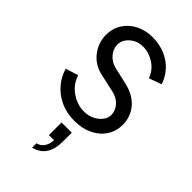

<svg xmlns="http://www.w3.org/2000/svg" viewBox="-321 -853 1288 1288"><g transform="rotate(45 323.0 -209.0)"><path d="M50 -195 140 -223Q161 -156 218.5 -117Q276 -78 339 -78Q381 -78 414.5 -95Q448 -112 467 -138Q486 -164 486 -190Q486 -231 457.5 -264Q429 -297 379 -308L253 -336Q173 -353 126.5 -412.5Q80 -472 80 -549Q80 -608 110.5 -655.5Q141 -703 194 -730Q247 -757 311 -757Q382 -757 437.5 -732Q493 -707 528.5 -665.5Q564 -624 579 -576L490 -544Q468 -603 417.5 -635Q367 -667 312 -667Q274 -667 244 -650.5Q214 -634 197 -608Q180 -582 180 -555Q180 -513 210.5 -478.5Q241 -444 287 -434L401 -408Q491 -388 539 -332Q587 -276 587 -198Q587 -139 556 -91Q525 -43 468.5 -15.5Q412 12 339 12Q263 12 203 -16.5Q143 -45 104 -92.5Q65 -140 50 -195ZM334 200H285V80H382V165Q382 238 352.5 281.5Q323 325 265 339V298Q328 281 334 200Z"/></g></svg>

Font: Eudoxus Sans Medium
Style: Regular
Weight: 500
Designer: Stijn de Vries
Foundry: tokotype
Version: Version 2.005